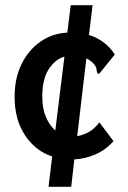

<svg xmlns="http://www.w3.org/2000/svg" viewBox="-20 -643 490 736"><path d="M253 73H166L180 -43Q115 -65 75.5 -125Q36 -185 36 -272Q36 -343 62.5 -397Q89 -451 134.5 -483Q180 -515 238 -518L251 -623H335L321 -509Q385 -489 420 -434L365 -366L359 -359L352 -364Q351 -372 349.5 -380.5Q348 -389 337 -401Q325 -413 311 -419L276 -121Q299 -125 320.5 -137Q342 -149 361 -174L415 -102Q385 -68 345.5 -51Q306 -34 265 -32ZM142 -273Q142 -227 156 -194.5Q170 -162 192 -143L227 -426Q192 -416 167 -378Q142 -340 142 -273Z"/></svg>

Font: Inconsolata SemiCondensed Bold
Style: Regular
Weight: 700
Width: 4
Monospace: yes
Designer: Raph Levien, Cyreal, Brenton Simpson
Foundry: Raph Levien, Cyreal, Google
Version: Version 3.001; ttfautohint (v1.8.2.53-6de2)